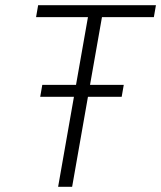

<svg xmlns="http://www.w3.org/2000/svg" viewBox="-20 -720 621 740"><path d="M373 -654 327 -393H457L449 -347H319L258 0H204L265 -347H135L143 -393H273L319 -654H119L127 -700H581L573 -654Z"/></svg>

Font: Niramit ExtraLight
Style: Italic
Weight: 200
Italic angle: -10°
Designer: Katatrad Aksorn Co.,Ltd.
Foundry: Cadson Demak Co.,Ltd.
Version: Version 1.000; ttfautohint (v1.6)